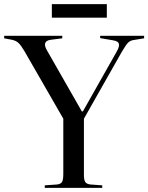

<svg xmlns="http://www.w3.org/2000/svg" viewBox="-30 -902 712 922"><path d="M185 0V-12L243 -16Q262 -18 268 -28.5Q274 -39 274 -67V-332L87 -657Q71 -684 59 -695.5Q47 -707 27 -711L-10 -718V-730H269V-718L214 -711Q170 -705 195 -661L363 -367H368L532 -657Q544 -679 541 -691.5Q538 -704 515 -708L451 -719V-730H662V-718L613 -710Q597 -708 586.5 -698.5Q576 -689 556 -655L373 -332V-63Q373 -38 379.5 -28Q386 -18 405 -16L461 -12V0ZM219 -817V-882H483V-817Z"/></svg>

Font: Display Regular
Style: Regular
Weight: 400
Designer: Latin by Veronika Burian and Jose Scaglione. Greek by Irene Vlachou. Cyrillic by Vera Evstafieva.
Foundry: TypeTogether
Version: Version 3.002